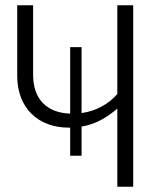

<svg xmlns="http://www.w3.org/2000/svg" viewBox="-20 -705 634 725"><path d="M423 -685V-350C392 -314 345 -286 288 -278V-527H245V-276C158 -279 105 -329 105 -423V-685H45V-419C45 -297 124 -223 240 -223H245V-117H288V-227C341 -236 382 -260 423 -295V0H483V-685Z"/></svg>

Font: FiraGO Light
Style: Regular
Weight: 300
Designer: bBox Type
Foundry: bBox Type GmbH
Version: Version 1.001;PS 001.001;hotconv 1.0.88;makeotf.lib2.5.64775